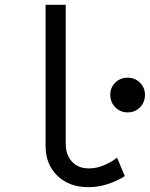

<svg xmlns="http://www.w3.org/2000/svg" viewBox="-20 -772 624 800"><path d="M348.6 7.8Q267.6 7.8 218.8 -40Q169.9 -87.9 169.9 -163.1V-752H253.9V-171.9Q253.9 -127.4 279.5 -98.9Q305.2 -70.3 350.6 -70.3Q382.3 -70.3 413.8 -83.7Q445.3 -97.2 467.8 -115.2L500 -38.1Q467.8 -17.6 428.5 -4.9Q389.2 7.8 348.6 7.8ZM511.7 -303.7Q481.9 -303.7 460.7 -324.7Q439.5 -345.7 439.5 -377Q439.5 -407.2 460.2 -427.7Q481 -448.2 511.7 -448.2Q542.5 -448.2 563.2 -427.7Q584 -407.2 584 -377Q584 -345.7 563.2 -324.7Q542.5 -303.7 511.7 -303.7Z"/></svg>

Font: Reddit Mono
Style: Regular
Weight: 400
Monospace: yes
Designer: Stephen Hutchings
Foundry: Reddit
Version: Version 1.014; ttfautohint (v1.8.4.7-5d5b)